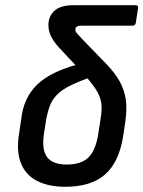

<svg xmlns="http://www.w3.org/2000/svg" viewBox="-20 -703 548 734"><path d="M230 11Q164 11 120.5 -12Q77 -35 59.5 -80.5Q42 -126 53 -192L64 -267Q71 -306 88.5 -336.5Q106 -367 134.5 -390.5Q163 -414 205 -432Q247 -450 301 -463L341 -413Q286 -394 252 -377.5Q218 -361 199 -342Q180 -323 171 -299.5Q162 -276 156 -243L148 -191Q139 -131 160 -102.5Q181 -74 235 -74Q290 -74 317.5 -100.5Q345 -127 355 -187L364 -245Q371 -285 367 -310.5Q363 -336 346 -362Q329 -388 293 -428L203 -524Q182 -548 173.5 -567.5Q165 -587 165 -609Q166 -643 189.5 -663Q213 -683 260 -683H499Q509 -683 508 -673L499 -615Q497 -605 487 -605H293Q280 -605 274 -601.5Q268 -598 268 -590Q268 -583 274 -576Q280 -569 291 -557L386 -459Q420 -424 438 -391Q456 -358 461 -321.5Q466 -285 459 -237L450 -178Q434 -81 380.5 -35Q327 11 230 11Z"/></svg>

Font: Sofia Sans Semi Condensed SemiBold
Style: Italic
Weight: 600
Italic angle: -9°
Version: Version 4.100